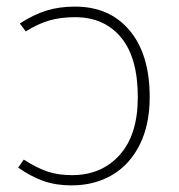

<svg xmlns="http://www.w3.org/2000/svg" viewBox="-20 -551 543 581"><path d="M433 -257Q433 -174 403 -113.5Q373 -53 319.5 -21.5Q266 10 196 10Q149 10 111 -3.5Q73 -17 35 -44L52 -68Q89 -44 122 -32.5Q155 -21 198 -21Q287 -21 342 -82Q397 -143 397 -257Q397 -377 346 -438Q295 -499 207 -499Q163 -499 129 -489Q95 -479 58 -456L40 -480Q82 -507 120.5 -519Q159 -531 207 -531Q312 -531 372.5 -458.5Q433 -386 433 -257Z"/></svg>

Font: FiraGO UltraLight
Style: Regular
Weight: 200
Designer: bBox Type
Foundry: bBox Type GmbH
Version: Version 1.001